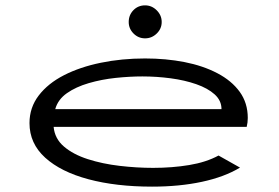

<svg xmlns="http://www.w3.org/2000/svg" viewBox="-20 -686 1040 716"><path d="M547 10Q413 10 310 -17.5Q207 -45 148.5 -98Q90 -151 90 -227Q90 -285 124.5 -330Q159 -375 218.5 -405.5Q278 -436 356 -452Q434 -468 521 -468Q599 -468 668 -454.5Q737 -441 790.5 -413Q844 -385 874 -343.5Q904 -302 904 -246Q904 -238 903 -229.5Q902 -221 900 -213H180Q184 -169 218.5 -139.5Q253 -110 307.5 -92.5Q362 -75 426 -67.5Q490 -60 551 -60Q622 -60 685.5 -70.5Q749 -81 795 -106L875 -61Q817 -26 733 -8Q649 10 547 10ZM186 -279H806Q806 -311 780.5 -334Q755 -357 712 -372Q669 -387 616.5 -394Q564 -401 511 -401Q464 -401 411.5 -395.5Q359 -390 311 -376Q263 -362 229.5 -338.5Q196 -315 186 -279ZM521 -543Q496 -543 478 -561Q460 -579 460 -604Q460 -630 477.5 -648Q495 -666 521 -666Q546 -666 564.5 -647.5Q583 -629 583 -604Q583 -579 564.5 -561Q546 -543 521 -543Z"/></svg>

Font: Inconsolata UltraExpanded
Style: Regular
Weight: 400
Width: 9
Monospace: yes
Designer: Raph Levien, Cyreal, Brenton Simpson
Foundry: Raph Levien, Cyreal, Google
Version: Version 3.000; ttfautohint (v1.8.2.53-6de2)